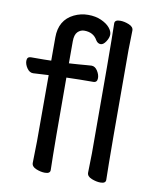

<svg xmlns="http://www.w3.org/2000/svg" viewBox="-83 -779 709 861"><g transform="rotate(10 272.0 -348.5)"><path d="M433.1 17.1Q414.1 17.1 392.6 8.5Q371.1 0 371.1 -17.1L373 -105Q373 -589.8 370.1 -696.8Q370.1 -712.9 395 -712.9Q414.1 -712.9 435.1 -704.3Q456.1 -695.8 456.1 -679.2L454.1 -589.8Q454.1 -105 457 1Q457 17.1 433.1 17.1ZM180.2 17.1Q161.1 17.1 140.1 8.5Q119.1 0 119.1 -17.1L121.1 -116.2V-417L50.3 -413.1Q34.2 -413.1 22.7 -429.9Q11.2 -446.8 11.2 -462.9Q11.2 -481.9 29.3 -481.9Q103 -481.9 121.1 -482.9V-588.9Q121.1 -668 185.1 -699.2Q215.3 -713.9 249.3 -713.9Q283.2 -713.9 308.8 -702.4Q334.5 -690.9 347.9 -675Q361.3 -659.2 361.3 -644Q361.3 -628.9 349.9 -611.6Q338.4 -594.2 326.2 -594.2Q313 -594.2 304.2 -607.9Q286.1 -641.1 244.1 -641.1Q227.1 -641.1 214.1 -628.2Q201.2 -615.2 201.2 -585V-484.9Q205.1 -484.9 216.6 -485.8Q228 -486.8 245.6 -487.8Q263.2 -488.8 279.3 -490.5Q295.4 -492.2 303.2 -492.2Q319.3 -492.2 330.3 -475.1Q341.3 -458 341.3 -441.9Q341.3 -421.9 323.2 -421.9Q259.3 -421.9 201.2 -419.9Q201.2 -105 204.1 1Q204.1 17.1 180.2 17.1Z"/></g></svg>

Font: LXGW WenKai GB Screen
Style: Regular
Weight: 400
Designer: LXGW / Fontworks Inc.
Foundry: LXGW / Fontworks Inc.
Version: Version 1.321;February 19, 2024;FontCreator 14.0.0.2901 64-b